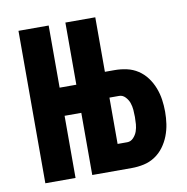

<svg xmlns="http://www.w3.org/2000/svg" viewBox="-65 -583 629 645"><g transform="rotate(-10 250.0 -260.0)"><path d="M39 0V-520H142V-308H199V-520H301V-334H334Q355 -334 375.5 -329.5Q396 -325 413.5 -313.5Q431 -302 443.5 -285Q456 -268 463.5 -248.5Q471 -229 474 -208.5Q477 -188 477 -167Q477 -146 474 -125.5Q471 -105 463.5 -85.5Q456 -66 443.5 -49Q431 -32 413.5 -20.5Q396 -9 375.5 -4.5Q355 0 334 0H199V-212H142V0ZM334 -88Q346 -88 355 -97.5Q364 -107 368 -118.5Q372 -130 373 -142.5Q374 -155 374 -167Q374 -179 373 -191.5Q372 -204 368 -215.5Q364 -227 355 -236.5Q346 -246 334 -246H301V-88Z"/></g></svg>

Font: Iosevka SS04
Style: Bold
Weight: 700
Monospace: yes
Designer: Belleve Invis
Foundry: Belleve Invis
Version: Version 19.0.0; ttfautohint (v1.8.4)